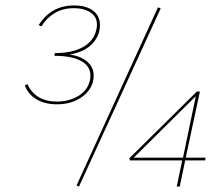

<svg xmlns="http://www.w3.org/2000/svg" viewBox="-20 -685 818 705"><path d="M236 -485Q279 -478 301.5 -457.5Q324 -437 324 -408Q324 -363 285.5 -332.5Q247 -302 189 -302Q145 -302 114.5 -320Q84 -338 71 -371L81 -376Q94 -345 122 -328.5Q150 -312 189 -312Q232 -312 266.5 -332Q301 -352 310 -389Q312 -396 312 -408Q312 -442 278 -461Q244 -480 180 -480L181 -490Q244 -490 283.5 -511.5Q323 -533 333 -573Q336 -584 336 -594Q336 -624 312 -639.5Q288 -655 251 -655Q210 -655 180 -636.5Q150 -618 132 -588L122 -593Q168 -665 252 -665Q296 -665 321.5 -646Q347 -627 347 -593Q347 -554 318.5 -524Q290 -494 236 -485ZM261 -4 560 -658 570 -654 270 0ZM733 -96H660L640 0H629L649 -96H457L455 -104L703 -349H714L662 -106H735ZM652 -106 699 -332 471 -106Z"/></svg>

Font: Ysabeau Hairline
Style: Italic
Weight: 100
Italic angle: -12°
Designer: Christian Thalmann (Catharsis Fonts)
Version: Version 0.003